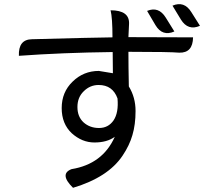

<svg xmlns="http://www.w3.org/2000/svg" viewBox="-20 -830 1040 915"><path d="M516 -652Q516 -745 507 -781Q598 -781 595 -716L592 -653L900 -652Q899 -577 834 -579Q787 -583 606 -583Q606 -583 592 -583Q592 -512 594 -418Q626 -366 626 -301Q626 -236 611 -186Q597 -137 564 -88Q495 15 328 65Q261 -1 321 -24Q469 -48 527 -178Q490 -151 430 -151Q371 -151 322 -195Q274 -240 274 -315Q274 -391 326 -441Q378 -492 451 -492L518 -481L517 -582Q276 -579 70 -564Q67 -642 132 -643Q422 -651 516 -652ZM379 -395Q349 -366 349 -320Q349 -274 378 -247Q408 -220 452 -220Q496 -220 521 -256Q546 -293 540 -361Q517 -425 450 -425Q409 -425 379 -395ZM681 -778Q736 -801 770 -746L811 -680Q754 -655 721 -710L681 -778ZM802 -803Q858 -827 892 -772L933 -707Q876 -682 842 -737L802 -803Z"/></svg>

Font: Swei Toothpaste CJK TC
Style: Regular
Weight: 400
Version: Version 1.0